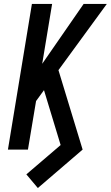

<svg xmlns="http://www.w3.org/2000/svg" viewBox="-20 -755 559 969"><path d="M171 194 113 125 286 -23 202 -300 162 -245 121 0H20L141 -735H243L193 -433L402 -735H519L275 -401L397 0Z"/></svg>

Font: Iosevka SS04 Semibold
Style: Italic
Weight: 600
Italic angle: -9°
Monospace: yes
Designer: Belleve Invis
Foundry: Belleve Invis
Version: Version 19.0.0; ttfautohint (v1.8.4)